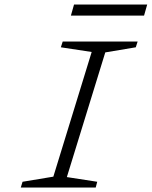

<svg xmlns="http://www.w3.org/2000/svg" viewBox="-20 -841 680 861"><path d="M297.9 -771 312 -820.8H640.1L626 -771ZM81.1 -25.9 219.2 -48.8 391.1 -607.9 252.9 -628.9 261.2 -654.8H597.2L588.9 -628.9L452.1 -606L279.8 -46.9L416 -25.9L409.2 0H73.2Z"/></svg>

Font: IntelOne Mono Light
Style: Italic
Weight: 300
Italic angle: -16°
Designer: Fred Shallcrass
Foundry: Frere-Jones Type LLC
Version: Version 1.200;hotconv 1.1.0;makeotfexe 2.6.0;FJTRelease1.2